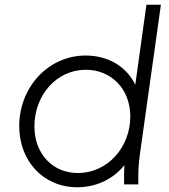

<svg xmlns="http://www.w3.org/2000/svg" viewBox="-20 -777 712 809"><path d="M306 12C385 12 457 -22 504 -81C503 -55 502 -30 503 0H563C562 -47 563 -79 569 -124L658 -757H597L550 -420C513 -496 437 -543 341 -543C182 -543 61 -408 61 -246C61 -100 161 12 306 12ZM125 -244C125 -374 216 -483 342 -483C448 -483 529 -403 529 -286C529 -157 434 -48 308 -48C200 -48 125 -131 125 -244Z"/></svg>

Font: Mluvka Light
Style: Italic
Weight: 300
Italic angle: -8°
Designer: Modified by Jiří Krblich, Original typeface by Gumpita Rahayu
Foundry: Gumpita Rahayu & Jiří Krblich
Version: Version 2.000;Glyphs 3.1.1 (3134)